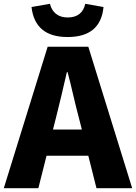

<svg xmlns="http://www.w3.org/2000/svg" viewBox="-28 -991 716 1011"><path d="M267 -372 251 -309H403L387 -372Q372 -428 357.5 -491Q343 -554 328 -611H324Q311 -553 296 -490.5Q281 -428 267 -372ZM-8 0 223 -745H437L668 0H480L437 -171H217L174 0ZM328 -796Q156 -796 138 -954L235 -971Q243 -937 267 -918Q291 -899 328 -899Q405 -899 421 -971L517 -954Q502 -796 328 -796Z"/></svg>

Font: Source Han Sans CN Heavy
Style: Regular
Weight: 900
Designer: Ryoko NISHIZUKA 西塚涼子 (kana, bopomofo & ideographs); Paul D. Hunt (Latin, Greek & Cyrillic); Sandoll Communications 산돌커뮤니
Foundry: Adobe
Version: Version 2.000;hotconv 1.0.107;makeotfexe 2.5.65593